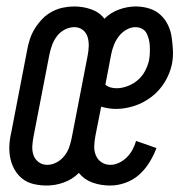

<svg xmlns="http://www.w3.org/2000/svg" viewBox="-20 -562 590 594"><path d="M125 12Q104 12 84.5 7.5Q65 3 50 -8.5Q35 -20 25.5 -36.5Q16 -53 12 -72Q8 -91 9 -111.5Q10 -132 15 -153L64 -407Q67 -424 72.5 -441Q78 -458 88 -474Q98 -490 111 -503.5Q124 -517 141 -526Q158 -535 175.5 -538.5Q193 -542 210 -542Q237 -542 262.5 -533Q288 -524 303 -504Q322 -523 348 -532.5Q374 -542 400 -542Q421 -542 441 -536Q461 -530 475.5 -517Q490 -504 499 -486Q508 -468 511 -447.5Q514 -427 515 -406Q516 -385 512 -364Q506 -335 490 -308.5Q474 -282 449.5 -263Q425 -244 396 -234.5Q367 -225 339 -225Q327 -225 315 -227Q303 -229 293 -232L275 -141Q272 -125 271.5 -110Q271 -95 276.5 -81.5Q282 -68 294 -60Q306 -52 322 -52Q335 -52 348.5 -58.5Q362 -65 372.5 -75.5Q383 -86 390 -99Q397 -112 401 -126L464 -104Q456 -82 442.5 -60Q429 -38 410.5 -21.5Q392 -5 368 3.5Q344 12 321 12Q292 12 266.5 3Q241 -6 224 -27Q204 -7 177.5 2.5Q151 12 125 12ZM341 -289Q357 -289 374.5 -295.5Q392 -302 406 -314Q420 -326 428.5 -342Q437 -358 441 -375Q443 -386 443.5 -397Q444 -408 443.5 -419Q443 -430 440.5 -440Q438 -450 433.5 -459Q429 -468 419.5 -473Q410 -478 399 -478Q385 -478 371 -470Q357 -462 347.5 -449.5Q338 -437 332.5 -423Q327 -409 324 -394L306 -300Q313 -294 322 -291.5Q331 -289 341 -289ZM126 -52Q141 -52 155 -59.5Q169 -67 179 -79.5Q189 -92 194 -106.5Q199 -121 202 -136L251 -389Q254 -404 254.5 -419Q255 -434 251 -447.5Q247 -461 236 -469.5Q225 -478 210 -478Q195 -478 180.5 -470.5Q166 -463 156.5 -450.5Q147 -438 141.5 -423.5Q136 -409 133 -394L84 -141Q81 -126 80 -111Q79 -96 83.5 -82.5Q88 -69 99.5 -60.5Q111 -52 126 -52Z"/></svg>

Font: Lode Term
Style: Italic
Weight: 400
Italic angle: -11°
Monospace: yes
Designer: Belleve Invis
Foundry: Belleve Invis
Version: Version 29.2.0